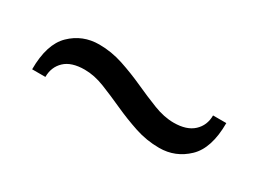

<svg xmlns="http://www.w3.org/2000/svg" viewBox="-25 -506 673 502"><g transform="rotate(30 312.0 -255.0)"><path d="M448 -177Q410 -177 374 -189Q338 -201 304 -216.5Q270 -232 238.5 -244.5Q207 -257 178 -257Q138 -257 118 -238Q98 -219 98 -189H58Q58 -265 93 -299Q128 -333 178 -333Q215 -333 251 -321Q287 -309 321 -293.5Q355 -278 387 -265.5Q419 -253 448 -253Q487 -253 507.5 -272Q528 -291 528 -321H568Q568 -245 532.5 -211Q497 -177 448 -177Z"/></g></svg>

Font: El Messiri Medium
Style: Regular
Weight: 500
Designer: Mohamed Gaber
Foundry: Kief Type Foundry
Version: Version 2.020; ttfautohint (v1.8.3)